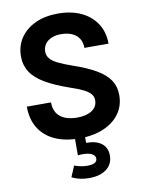

<svg xmlns="http://www.w3.org/2000/svg" viewBox="-101 -784 819 1090"><g transform="rotate(-10 308.5 -238.5)"><path d="M44.7 -224.1Q44.7 -151.5 76.3 -100.1Q108 -48.8 166.9 -21.8Q225.8 5.2 307.5 5.2Q387.2 5.2 447 -19.9Q506.8 -45.1 539.9 -90.9Q573 -136.7 573 -198.4Q573 -246.6 549.2 -283.3Q525.4 -319.9 474.3 -350.1Q423.3 -380.3 340.7 -408.5Q290.8 -425.8 260.1 -441.1Q229.4 -456.4 215.5 -473.7Q201.6 -491 201.6 -512.7Q201.6 -537.8 214.7 -556.4Q227.7 -575 251.3 -585.4Q274.8 -595.7 305.6 -595.7Q343 -595.7 369.6 -584.1Q396.1 -572.5 410.4 -550.2Q424.8 -527.9 424.8 -495.9H563.7Q563.7 -562.3 532 -611.3Q500.3 -660.4 443.3 -687.2Q386.3 -714 309.6 -714Q235.9 -714 180 -688.4Q124.2 -662.8 92.9 -616.9Q61.5 -570.9 61.5 -510Q61.5 -459.5 86.7 -420.4Q111.8 -381.3 165.1 -349.7Q218.4 -318 303.6 -288.4Q350.7 -272.8 379.1 -258.7Q407.5 -244.5 420.4 -229Q433.2 -213.5 433.2 -193.1Q433.2 -155.4 401.7 -134.4Q370.1 -113.3 317.3 -113.3Q275.1 -113.3 245.3 -125.6Q215.4 -137.9 199.7 -162.7Q184.1 -187.4 184.1 -224.1ZM461 130.7Q461 85.5 429.8 61Q398.6 36.6 340.6 36.6V-0.5H282.3V98.5Q289.3 97.7 296.5 97.2Q303.8 96.8 310.6 96.8Q344.5 96.8 363.2 107Q382 117.1 382 134.5Q382 166 325 166Q306 166 285.7 161.8Q265.3 157.6 251.2 151.4L224.4 214.9Q247.3 226.4 271.9 231.6Q296.5 236.8 323.6 236.8Q386.9 236.8 423.9 208.5Q461 180.1 461 130.7Z"/></g></svg>

Font: Estedad-FD VF
Style: Regular
Weight: 100
Designer: Amin Abedi
Version: Version 7.3